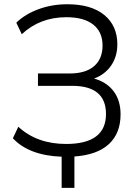

<svg xmlns="http://www.w3.org/2000/svg" viewBox="-20 -748 665 926"><path d="M277.3 7.8Q120.1 2 42 -81.1L68.4 -136.7Q158.2 -53.7 298.8 -53.7Q491.2 -53.7 491.2 -198.2Q491.2 -334 328.1 -334H163.1V-393.6H315.4Q392.6 -393.6 433.6 -428.7Q474.6 -463.9 474.6 -528.3Q474.6 -593.8 429.7 -629.4Q384.8 -665 299.8 -665Q172.9 -665 85 -583L58.6 -638.7Q102.5 -680.7 167 -704.1Q231.4 -727.5 304.7 -727.5Q419.9 -727.5 482.9 -675.8Q545.9 -624 545.9 -534.2Q545.9 -475.6 516.1 -432.1Q486.3 -388.7 433.6 -369.1Q494.1 -352.5 527.8 -308.1Q561.5 -263.7 561.5 -196.3Q561.5 -105.5 505.4 -53.2Q449.2 -1 338.9 6.8V158.2H277.3Z"/></svg>

Font: Min Sans Light
Style: Regular
Weight: 300
Designer: Jinseong-Kim, NotoSansCJK, Nunito
Foundry: Jinseong-Kim
Version: Version 1.400;Glyphs 3.1.2 (3151)